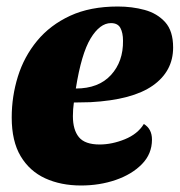

<svg xmlns="http://www.w3.org/2000/svg" viewBox="-20 -550 552 590"><path d="M229 20Q167 20 119 -2Q71 -24 43.5 -70Q16 -116 16 -189Q16 -254 35 -315Q54 -376 94 -424.5Q134 -473 195.5 -501.5Q257 -530 342 -530Q386 -530 424.5 -519.5Q463 -509 487.5 -482Q512 -455 512 -404Q512 -331 449.5 -287Q387 -243 258 -236Q246 -236 233 -235.5Q220 -235 207 -235Q204 -214 204 -193Q204 -151 222.5 -128.5Q241 -106 286 -106Q324 -106 363.5 -122Q403 -138 422 -169Q447 -154 447 -121Q447 -77 416 -45.5Q385 -14 335.5 3Q286 20 229 20ZM213 -278Q283 -278 321 -319.5Q359 -361 358 -425Q358 -449 350 -464Q342 -479 321 -479Q287 -479 258.5 -432Q230 -385 213 -278Z"/></svg>

Font: Sansita Swashed ExtraBold
Style: Regular
Weight: 800
Designer: Pablo Cosgaya
Foundry: Omnibus-Type
Version: Version 1.003; ttfautohint (v1.8.3)